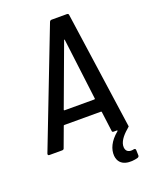

<svg xmlns="http://www.w3.org/2000/svg" viewBox="-164 -788 843 1063"><g transform="rotate(-20 257.5 -256.0)"><path d="M457 130C432 136 410 129 408 101C406 71 429 40 462 12C467 8 471 4 473 2C474 1 473 -2 473 -3L375 -691C375 -696 371 -700 365 -700H274C268 -700 264 -696 262 -691L-1 -11C-3 -4 0 0 7 0H82C88 0 93 -3 94 -9L137 -125C137 -127 140 -128 142 -128H356C358 -128 360 -128 361 -125L376 -9C376 -3 379 0 385 0H404C407 0 409 2 406 5C357 45 339 88 342 127C349 196 421 193 460 182C466 180 469 176 469 170L468 138C468 132 463 129 457 130ZM167 -208 301 -570C302 -573 304 -573 305 -570L350 -208C351 -206 348 -204 346 -204H171C169 -204 166 -206 167 -208Z"/></g></svg>

Font: Barlow Semi Condensed Medium
Style: Italic
Weight: 500
Width: 4
Italic angle: -7°
Designer: Jeremy Tribby
Foundry: Tribby Type
Version: Version 1.422;hotconv 1.0.109;makeotfexe 2.5.65596